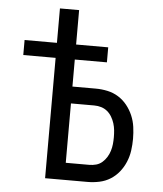

<svg xmlns="http://www.w3.org/2000/svg" viewBox="-53 -781 705 828"><g transform="rotate(5 300.0 -367.5)"><path d="M173 0V-521H33V-586H173V-735H256V-586H395V-521H256V-404H357Q383 -404 408.5 -398.5Q434 -393 455.5 -379.5Q477 -366 493 -346Q509 -326 519 -302.5Q529 -279 532.5 -253.5Q536 -228 536 -202Q536 -177 532.5 -151.5Q529 -126 519 -102Q509 -78 493 -58Q477 -38 455.5 -24.5Q434 -11 408.5 -5.5Q383 0 357 0ZM357 -74Q373 -74 387.5 -78Q402 -82 413.5 -92Q425 -102 433 -115Q441 -128 445.5 -142.5Q450 -157 451.5 -172Q453 -187 453 -202Q453 -217 451.5 -232Q450 -247 445.5 -261.5Q441 -276 433 -289.5Q425 -303 413.5 -312.5Q402 -322 387.5 -326.5Q373 -331 357 -331H256V-74Z"/></g></svg>

Font: Iosevka Extended
Style: Regular
Weight: 400
Width: 7
Monospace: yes
Designer: Belleve Invis
Foundry: Belleve Invis
Version: Version 32.5.0; ttfautohint (v1.8.4)